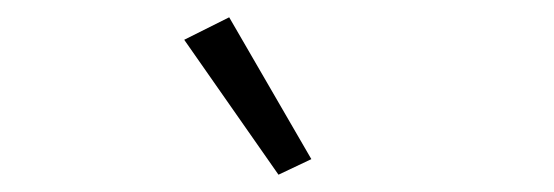

<svg xmlns="http://www.w3.org/2000/svg" viewBox="-20 -788 640 222"><path d="M193 -742 245 -768 340 -604 302 -586Z"/></svg>

Font: IBM Plex Sans Arabic Light
Style: Regular
Weight: 300
Designer: Mike Abbink, Paul van der Laan, Pieter van Rosmalen, Wael Morcos, Khajak Apelian
Foundry: Bold Monday
Version: Version 1.2